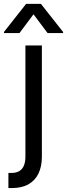

<svg xmlns="http://www.w3.org/2000/svg" viewBox="-63 -763 342 982"><path d="M151.2 -530.4V38Q151.2 88.1 134 124.1Q116.7 160.2 82.4 179.6Q48 198.9 -2.8 198.9Q-11.4 198.9 -20 198.9V121.5Q-12.1 121.5 -4.1 121.5Q20 121.5 35.9 111.9Q51.8 102.2 59.4 83.6Q67 64.9 67 38V-530.4ZM108.4 -689.9 36.6 -593.9H-42.8V-599.4L70.4 -743.1H146.4L259.7 -599.4V-593.9H180.2Z"/></svg>

Font: Pretendard Variable
Style: Regular
Weight: 400
Designer: Base glyphs from Inter by Rasmus Andersson; Hangul glyphs from Noto Sans CJK(Source Han Sans) by Jang Soo-young and Kang
Foundry: Kil Hyung-jin
Version: Version 1.100;FEAKit 1.0